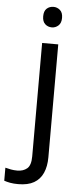

<svg xmlns="http://www.w3.org/2000/svg" viewBox="-119 -770 440 1044"><g transform="rotate(5 101.5 -248.5)"><path d="M22 240Q-3 240 -22 236.5Q-41 233 -55 228V157Q-40 161 -24 164Q-8 167 11 167Q43 167 64 149.5Q85 132 85 83V-536H173V80Q173 130 157 166Q141 202 108 221Q75 240 22 240ZM78 -681Q78 -710 93 -723.5Q108 -737 130 -737Q150 -737 165.5 -723.5Q181 -710 181 -681Q181 -653 165.5 -639Q150 -625 130 -625Q108 -625 93 -639Q78 -653 78 -681Z"/></g></svg>

Font: Noto Sans Bamum
Style: Regular
Weight: 400
Designer: Monotype Design Team
Foundry: Monotype Imaging Inc.
Version: Version 2.001